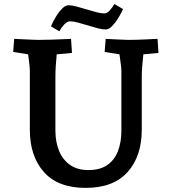

<svg xmlns="http://www.w3.org/2000/svg" viewBox="-20 -899 835 934"><path d="M396.7 15Q262.1 15 193.6 -62.1Q125.2 -139.3 125.2 -267.3V-553.5Q125.2 -567.1 122.2 -592.1Q119.2 -617.2 116 -642.1Q112.8 -667.1 110.5 -679.5L164.2 -627L44.1 -646.5L49.1 -710Q67.5 -709 90.1 -708Q112.8 -707 134 -706Q155.1 -705 166.6 -705Q197.4 -705 229 -706Q260.6 -707 286.7 -708.3Q312.7 -709.6 325.5 -710L330.2 -641.5L208.5 -630.3L261.5 -679.5Q258.5 -659.5 255.7 -632.6Q252.9 -605.7 251.2 -577.3Q249.5 -548.9 249.5 -523.5V-263.5Q249.5 -209 267.3 -165.4Q285 -121.7 320.8 -96.7Q356.6 -71.7 409.5 -71.7Q466.1 -71.7 501.5 -96Q536.8 -120.2 553.6 -163.5Q570.5 -206.8 570.5 -263.5V-553.5Q570.5 -563.5 568.5 -580.1Q566.5 -596.8 563.8 -616Q561.1 -635.2 558.6 -652.3Q556.1 -669.4 554.5 -679.5L610.5 -626.6L489.1 -646.5L494.1 -710Q520.2 -709 552.1 -707Q584.1 -705 601.6 -705Q645.7 -705 682 -707Q718.3 -709 746.3 -710L750.9 -641.5L629.9 -630.3L683.5 -679.5Q680.5 -662.1 677.4 -635.2Q674.3 -608.3 672 -578.9Q669.6 -549.5 669.6 -523.5V-267.3Q669.6 -139.3 600.7 -62.1Q531.7 15 396.7 15ZM268.6 -746.7 227.9 -770.9Q237.5 -793.5 251.7 -817.2Q265.8 -840.8 282.1 -857.1Q298.5 -873.5 313.1 -873.5Q328.7 -873.5 351.8 -867.5Q374.9 -861.5 400.3 -853.6Q425.7 -845.7 448.8 -839.7Q471.9 -833.7 486.9 -833.7Q501.3 -833.7 515 -849.5Q528.7 -865.3 536.5 -879.4L578.5 -854.9Q569.5 -833.9 555.1 -810.8Q540.8 -787.6 525 -771.6Q509.2 -755.6 493.5 -755.6Q477.9 -755.6 455.1 -761.6Q432.4 -767.6 407 -775.5Q381.5 -783.4 358.6 -789.4Q335.7 -795.4 320.1 -795.4Q306.4 -795.4 291.5 -778.8Q276.6 -762.2 268.6 -746.7Z"/></svg>

Font: Andada Pro
Style: Regular
Weight: 400
Designer: Carolina Giovagnoli
Foundry: Huerta Tipografica
Version: Version 3.003